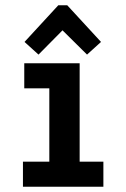

<svg xmlns="http://www.w3.org/2000/svg" viewBox="-20 -708 478 728"><path d="M67 0V-95H167V-373H72V-468H282V-95H372V0ZM126 -501 73 -549 201 -688H235L363 -549L310 -501L217 -593Z"/></svg>

Font: Inconsolata SemiCondensed ExtraBold
Style: Regular
Weight: 800
Width: 4
Monospace: yes
Designer: Raph Levien, Cyreal, Brenton Simpson
Foundry: Raph Levien, Cyreal, Google
Version: Version 3.100; ttfautohint (v1.8.4.7-5d5b)